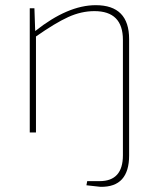

<svg xmlns="http://www.w3.org/2000/svg" viewBox="-20 -512 610 742"><path d="M113 -480 116 -392Q242 -492 350 -492Q479 -492 479 -361V89Q479 150 451.5 180.5Q424 211 368 210Q364 210 314 204L317 188H365Q455 188 455 88V-358Q455 -469 345 -469Q294 -469 243.5 -446Q193 -423 119 -371V0H95V-480Z"/></svg>

Font: Exo 2.0 Thin
Style: Regular
Weight: 250
Designer: Natanael Gama
Version: Version 1.001;PS 001.001;hotconv 1.0.70;makeotf.lib2.5.58329